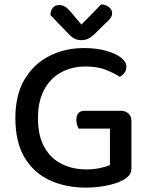

<svg xmlns="http://www.w3.org/2000/svg" viewBox="-20 -841 684 875"><path d="M579 -290V-75Q579 -55 568.5 -42Q558 -29 536 -18Q510 -4 464.5 5Q419 14 372 14Q278 14 205.5 -20Q133 -54 91.5 -124Q50 -194 50 -303Q50 -409 92.5 -480Q135 -551 206 -586.5Q277 -622 362 -622Q420 -622 464 -609.5Q508 -597 532 -578Q556 -559 556 -537Q556 -521 547 -509Q538 -497 526 -491Q499 -508 462 -523Q425 -538 369 -538Q308 -538 259 -511.5Q210 -485 181.5 -432.5Q153 -380 153 -303Q153 -222 182 -170.5Q211 -119 261 -94Q311 -69 373 -69Q407 -69 435.5 -75Q464 -81 481 -89V-255H338Q335 -261 331.5 -271.5Q328 -282 328 -294Q328 -315 337.5 -325.5Q347 -336 364 -336H532Q552 -336 565.5 -323.5Q579 -311 579 -290ZM351 -729Q370 -748 393 -771.5Q416 -795 441 -821Q461 -820 476 -809Q491 -798 491 -781Q491 -768 483 -757.5Q475 -747 460 -734L407 -682Q392 -669 379.5 -663.5Q367 -658 351 -658Q333 -658 319.5 -665Q306 -672 293 -686L210 -772Q210 -794 221 -806Q232 -818 250 -818Q263 -818 275 -811.5Q287 -805 303 -786Z"/></svg>

Font: Baloo Tamma 2 Medium
Style: Regular
Weight: 500
Designer: Divya Kowshik, Shuchita Grover and Ek Type
Foundry: Ek Type
Version: Version 1.700